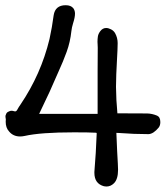

<svg xmlns="http://www.w3.org/2000/svg" viewBox="-20 -696 626 725"><path d="M381.8 8.3Q377.4 8.3 372.6 7.3Q336.4 -2.4 336.4 -43.5V-46.9Q342.3 -116.2 345.2 -192.9L343.3 -194.8Q315.9 -196.3 259.8 -196.3Q133.3 -196.3 72.8 -182.6Q64 -180.7 55.7 -180.7Q29.8 -180.7 14.2 -199.7Q1.5 -213.4 1.5 -236.3L2 -245.6Q2 -247.6 1 -251.5L0.5 -258.3Q1 -259.3 2.7 -264.4Q4.4 -269.5 7.3 -271.7Q10.3 -273.9 12.7 -274.9H13.2Q18.1 -277.8 23.4 -277.8L28.8 -277.3Q33.7 -275.4 37.6 -275.4Q42.5 -275.4 46.9 -284.7Q50.8 -292 57.1 -300.8Q134.8 -415.5 167 -548.8Q176.8 -593.8 182.6 -638.2Q188.5 -676.3 228 -676.3Q247.6 -676.3 256.8 -665Q263.2 -656.2 263.2 -644.5Q263.2 -630.4 255.9 -607.9Q251 -592.3 249.5 -578.1Q245.1 -537.1 231.7 -500.2Q218.3 -463.4 202.1 -428.2L185.5 -390.6Q167.5 -348.1 147.5 -307.6L127.9 -266.1H348.6V-427.7L349.1 -515.6L348.6 -528.3L348.1 -538.1Q348.1 -548.3 349.6 -558.3Q351.1 -568.4 358.9 -578.6Q367.7 -590.3 380.9 -590.3Q389.2 -590.3 399.2 -585.2Q409.2 -580.1 414.6 -570.8Q424.3 -553.2 424.3 -533.2Q424.3 -514.2 421.4 -463.4Q418.5 -416 418 -368.2Q418.5 -317.9 423.3 -268.1Q522 -268.1 535.6 -267.6Q554.7 -267.1 573.2 -259.3Q585.4 -253.9 585.4 -234.9Q585.4 -222.7 579.6 -214.8Q559.6 -190.4 541 -189.5Q485.8 -189.5 430.2 -193.8L419.4 -194.3Q419.4 -185.5 422.4 -124.5Q425.8 -67.4 425.8 -55.2Q425.8 -19 410.2 -3.9Q397.9 8.3 381.8 8.3Z"/></svg>

Font: X Typewriter
Style: Regular
Weight: 400
Monospace: yes
Designer: GGBot
Version: 0.50